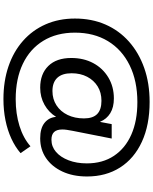

<svg xmlns="http://www.w3.org/2000/svg" viewBox="96 -850 911 1144"><g transform="rotate(90 552.0 -278.5)"><path d="M571 157Q464 157 376 127Q288 97 224 40.5Q160 -16 125.5 -94.5Q91 -173 91 -269Q91 -369 126.5 -450.5Q162 -532 228.5 -591Q295 -650 386 -682Q477 -714 588 -714Q725 -714 825 -668Q925 -622 978.5 -538Q1032 -454 1032 -341Q1032 -257 1002.5 -194Q973 -131 922 -96.5Q871 -62 805 -62Q745 -62 713 -87.5Q681 -113 677 -155V-157Q650 -113 604.5 -87.5Q559 -62 503 -62Q421 -62 373.5 -110.5Q326 -159 326 -247Q326 -321 356.5 -378Q387 -435 442 -468Q497 -501 567 -501Q620 -501 655 -479.5Q690 -458 706 -419H707L720 -488H806L760 -255Q756 -234 754 -220Q752 -206 752 -194Q752 -161 767 -145Q782 -129 813 -129Q854 -129 885.5 -156Q917 -183 935.5 -231Q954 -279 954 -340Q954 -434 909 -501.5Q864 -569 782.5 -605Q701 -641 589 -641Q463 -641 369.5 -595Q276 -549 225.5 -465.5Q175 -382 175 -269Q175 -160 223.5 -80.5Q272 -1 361 41.5Q450 84 571 84Q658 84 730.5 61.5Q803 39 852 -4L893 55Q856 87 806 110Q756 133 696.5 145Q637 157 571 157ZM523 -135Q571 -135 608 -159Q645 -183 665.5 -225.5Q686 -268 686 -323Q686 -376 660 -401.5Q634 -427 581 -427Q532 -427 495.5 -404.5Q459 -382 438 -342Q417 -302 417 -249Q417 -193 444 -164Q471 -135 523 -135Z"/></g></svg>

Font: Nunito Sans 7pt SemiExpanded SemiBold
Style: Italic
Weight: 600
Width: 6
Italic angle: -9°
Designer: Vernon Adams
Foundry: Vernon Adams
Version: Version 3.101;gftools[0.9.27]